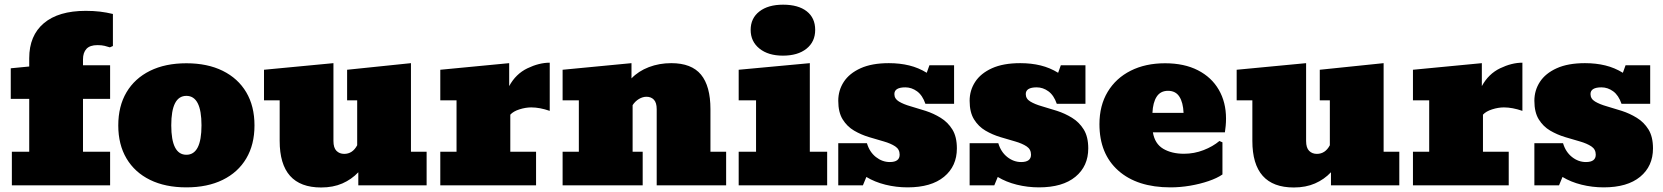

<svg xmlns="http://www.w3.org/2000/svg" viewBox="-20 -808 7249 837"><path d="M31.7 0V-146.5H107.4V-377H26.9V-510.3L107.4 -518.1V-554.2Q107.4 -652.8 171.1 -706.8Q234.9 -760.7 354 -760.7Q387.7 -760.7 416 -757.3Q444.3 -753.9 472.2 -747.1V-607.4L459 -601.6Q448.2 -605 435.8 -608.2Q423.3 -611.3 404.8 -611.3Q372.1 -611.3 356.9 -595Q341.8 -578.6 341.8 -549.3V-523.4H460V-377H341.8V-146.5H460V0Z M792.5 8.8Q700.7 8.8 634 -23.9Q567.4 -56.6 531.5 -117.2Q495.6 -177.7 495.6 -261.2Q495.6 -345.2 531.5 -405.8Q567.4 -466.3 634 -499.3Q700.7 -532.2 792.5 -532.2Q884.3 -532.2 950.9 -499.3Q1017.6 -466.3 1053.5 -405.8Q1089.4 -345.2 1089.4 -261.2Q1089.4 -177.7 1053.5 -117.2Q1017.6 -56.6 950.9 -23.9Q884.3 8.8 792.5 8.8ZM792.5 -133.3Q858.4 -133.3 858.4 -261.7Q858.4 -390.1 792.5 -390.1Q726.6 -390.1 726.6 -261.7Q726.6 -133.3 792.5 -133.3Z M1379.9 9.3Q1199.2 9.3 1199.2 -193.8V-370.6H1130.9V-503.9L1433.6 -532.7V-193.4Q1433.6 -163.6 1446.8 -150.4Q1460 -137.2 1480.5 -137.2Q1517.1 -137.2 1537.1 -174.8V-370.6H1493.2V-503.9L1771.5 -532.7V-146.5H1839.8V0H1542V-57.1Q1512.7 -25.9 1472.4 -8.3Q1432.1 9.3 1379.9 9.3Z M1899.4 0V-146.5H1970.2V-370.6H1899.4V-503.9L2199.7 -532.7V-432.6Q2228.5 -485.8 2279.3 -510.3Q2330.1 -534.7 2376.5 -534.7V-324.7Q2332.5 -339.8 2295.9 -339.8Q2271.5 -339.8 2244.6 -331.3Q2217.8 -322.8 2204.6 -308.1V-146.5H2316.9V0Z M2432.6 0V-146.5H2503.4V-370.6H2432.6V-503.9L2732.9 -532.7V-466.3Q2763.2 -498 2808.6 -515.4Q2854 -532.7 2906.2 -532.7Q2994.6 -532.7 3035.9 -482.7Q3077.1 -432.6 3077.1 -332V-146.5H3145.5V0H2842.8V-332Q2842.8 -360.4 2830.6 -373.3Q2818.4 -386.2 2798.3 -386.2Q2781.7 -386.2 2765.4 -376.5Q2749 -366.7 2737.8 -349.6V-146.5H2781.7V0Z M3200.2 0V-146.5H3275.9V-370.6H3200.2V-503.9L3510.3 -532.7V-146.5H3585.9V0ZM3393.1 -565.4Q3329.1 -565.4 3290.8 -596.2Q3252.4 -627 3252.4 -677.7Q3252.4 -728.5 3290.5 -758.1Q3328.6 -787.6 3393.6 -787.6Q3460 -787.6 3496.8 -758.8Q3533.7 -730 3533.7 -677.7Q3533.7 -626 3495.8 -595.7Q3458 -565.4 3393.1 -565.4Z M3936.5 8.8Q3886.7 8.8 3839.8 -2.9Q3793 -14.6 3756.8 -36.6L3741.7 0H3634.3V-183.6H3759.3Q3770.5 -145.5 3798.3 -123.5Q3826.2 -101.6 3858.9 -101.6Q3901.9 -101.6 3901.9 -133.8Q3901.9 -157.2 3882.6 -169.9Q3863.3 -182.6 3832.8 -191.4Q3802.2 -200.2 3768.1 -210.4Q3733.9 -220.7 3703.4 -238.5Q3672.9 -256.3 3653.6 -287.4Q3634.3 -318.4 3634.3 -368.7Q3634.3 -414.1 3658.4 -451.2Q3682.6 -488.3 3731.7 -510.5Q3780.8 -532.7 3855 -532.7Q3902.8 -532.7 3943.6 -522.7Q3984.4 -512.7 4020 -490.7L4031.7 -523.4H4139.2V-355.5H4014.2Q4001.5 -392.6 3977.8 -409.9Q3954.1 -427.2 3926.8 -427.2Q3878.9 -427.2 3878.9 -397.9Q3878.9 -377.4 3898.7 -365.5Q3918.5 -353.5 3949.5 -344.7Q3980.5 -335.9 4015.1 -324.7Q4049.8 -313.5 4080.8 -294.4Q4111.8 -275.4 4131.6 -243.7Q4151.4 -211.9 4151.4 -161.1Q4151.4 -83.5 4095.5 -37.4Q4039.6 8.8 3936.5 8.8Z M4509.3 8.8Q4459.5 8.8 4412.6 -2.9Q4365.7 -14.6 4329.6 -36.6L4314.5 0H4207V-183.6H4332Q4343.3 -145.5 4371.1 -123.5Q4398.9 -101.6 4431.6 -101.6Q4474.6 -101.6 4474.6 -133.8Q4474.6 -157.2 4455.3 -169.9Q4436 -182.6 4405.5 -191.4Q4375 -200.2 4340.8 -210.4Q4306.6 -220.7 4276.1 -238.5Q4245.6 -256.3 4226.3 -287.4Q4207 -318.4 4207 -368.7Q4207 -414.1 4231.2 -451.2Q4255.4 -488.3 4304.4 -510.5Q4353.5 -532.7 4427.7 -532.7Q4475.6 -532.7 4516.4 -522.7Q4557.1 -512.7 4592.8 -490.7L4604.5 -523.4H4711.9V-355.5H4586.9Q4574.2 -392.6 4550.5 -409.9Q4526.9 -427.2 4499.5 -427.2Q4451.7 -427.2 4451.7 -397.9Q4451.7 -377.4 4471.4 -365.5Q4491.2 -353.5 4522.2 -344.7Q4553.2 -335.9 4587.9 -324.7Q4622.6 -313.5 4653.6 -294.4Q4684.6 -275.4 4704.3 -243.7Q4724.1 -211.9 4724.1 -161.1Q4724.1 -83.5 4668.2 -37.4Q4612.3 8.8 4509.3 8.8Z M5082.5 8.8Q4937.5 8.8 4855.2 -64.2Q4772.9 -137.2 4772.9 -266.6Q4772.9 -348.1 4808.8 -407.7Q4844.7 -467.3 4909.2 -499.8Q4973.6 -532.2 5059.1 -532.2Q5142.6 -532.2 5202.1 -501.7Q5261.7 -471.2 5293.2 -416.7Q5324.7 -362.3 5324.7 -291Q5324.7 -274.4 5323.2 -259Q5321.8 -243.7 5319.8 -231H5005.9Q5014.2 -181.2 5051 -159.4Q5087.9 -137.7 5141.1 -137.7Q5186 -137.7 5226.8 -153.6Q5267.6 -169.4 5295.9 -193.4L5309.1 -187.5V-47.4Q5285.6 -31.2 5248.5 -18.6Q5211.4 -5.9 5168.2 1.5Q5125 8.8 5082.5 8.8ZM5071.8 -412.1Q5039.1 -412.1 5022.5 -386.7Q5005.9 -361.3 5003.9 -315.9H5139.6Q5137.7 -361.3 5121.3 -386.7Q5105 -412.1 5071.8 -412.1Z M5620.1 9.3Q5439.5 9.3 5439.5 -193.8V-370.6H5371.1V-503.9L5673.8 -532.7V-193.4Q5673.8 -163.6 5687 -150.4Q5700.2 -137.2 5720.7 -137.2Q5757.3 -137.2 5777.3 -174.8V-370.6H5733.4V-503.9L6011.7 -532.7V-146.5H6080.1V0H5782.2V-57.1Q5752.9 -25.9 5712.6 -8.3Q5672.4 9.3 5620.1 9.3Z M6139.6 0V-146.5H6210.4V-370.6H6139.6V-503.9L6439.9 -532.7V-432.6Q6468.8 -485.8 6519.5 -510.3Q6570.3 -534.7 6616.7 -534.7V-324.7Q6572.8 -339.8 6536.1 -339.8Q6511.7 -339.8 6484.9 -331.3Q6458 -322.8 6444.8 -308.1V-146.5H6557.1V0Z M6971.2 8.8Q6921.4 8.8 6874.5 -2.9Q6827.6 -14.6 6791.5 -36.6L6776.4 0H6668.9V-183.6H6793.9Q6805.2 -145.5 6833 -123.5Q6860.8 -101.6 6893.6 -101.6Q6936.5 -101.6 6936.5 -133.8Q6936.5 -157.2 6917.2 -169.9Q6897.9 -182.6 6867.4 -191.4Q6836.9 -200.2 6802.7 -210.4Q6768.6 -220.7 6738 -238.5Q6707.5 -256.3 6688.2 -287.4Q6668.9 -318.4 6668.9 -368.7Q6668.9 -414.1 6693.1 -451.2Q6717.3 -488.3 6766.4 -510.5Q6815.4 -532.7 6889.6 -532.7Q6937.5 -532.7 6978.3 -522.7Q7019 -512.7 7054.7 -490.7L7066.4 -523.4H7173.8V-355.5H7048.8Q7036.1 -392.6 7012.5 -409.9Q6988.8 -427.2 6961.4 -427.2Q6913.6 -427.2 6913.6 -397.9Q6913.6 -377.4 6933.3 -365.5Q6953.1 -353.5 6984.1 -344.7Q7015.1 -335.9 7049.8 -324.7Q7084.5 -313.5 7115.5 -294.4Q7146.5 -275.4 7166.3 -243.7Q7186 -211.9 7186 -161.1Q7186 -83.5 7130.1 -37.4Q7074.2 8.8 6971.2 8.8Z"/></svg>

Font: Bevan
Style: Regular
Weight: 400
Designer: Vernon Adams
Foundry: Vernon Adams
Version: Version 2.100; ttfautohint (v1.8.3)